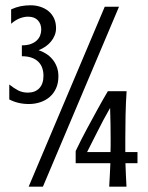

<svg xmlns="http://www.w3.org/2000/svg" viewBox="-20 -696 552 716"><path d="M452.1 -356Q449.2 -311.5 448.2 -264.9Q447.3 -218.3 447.3 -178.2V-128.9H492.7V-87.4H447.8Q448.7 -64 449.5 -43.5Q450.2 -22.9 451.7 0H387.2Q388.7 -22.9 389.6 -43.5Q390.6 -64 391.6 -87.4H262.2V-132.8Q282.7 -175.8 304.2 -215.6Q325.7 -255.4 342.8 -286.6Q362.8 -323.2 382.3 -356ZM140.1 0H86.9L370.6 -670.9H423.8ZM124 -508.8Q137.7 -504.4 151.1 -496.1Q164.6 -487.8 174.8 -475.8Q185.1 -463.9 191.4 -447.8Q197.8 -431.6 197.8 -411.6Q197.8 -385.7 189 -366.5Q180.2 -347.2 165 -334.2Q149.9 -321.3 129.9 -314.7Q109.9 -308.1 87.4 -308.1Q66.9 -308.1 48.6 -312.5Q30.3 -316.9 14.6 -325.2V-380.9Q31.7 -367.2 47.6 -358.9Q63.5 -350.6 84 -350.6Q110.8 -350.6 126.5 -366.9Q142.1 -383.3 142.1 -413.6Q142.1 -428.7 137.7 -441.9Q133.3 -455.1 123.5 -465.1Q113.8 -475.1 98.4 -480.7Q83 -486.3 61.5 -486.3V-526.9Q81.5 -526.9 95.2 -532Q108.9 -537.1 117.4 -545.4Q126 -553.7 129.9 -564.2Q133.8 -574.7 133.8 -585.9Q133.8 -606.9 121.1 -620.4Q108.4 -633.8 84.5 -633.8Q70.3 -633.8 54.4 -627.9Q38.6 -622.1 21.5 -607.4V-661.1Q40 -669.4 57.4 -672.9Q74.7 -676.3 94.2 -676.3Q112.8 -676.3 129.9 -670.9Q147 -665.5 160.2 -655Q173.3 -644.5 181.2 -628.4Q189 -612.3 189 -590.8Q189 -576.7 183.8 -564Q178.7 -551.3 169.9 -540.8Q161.1 -530.3 149.4 -522.2Q137.7 -514.2 124 -508.8ZM390.6 -293.5Q364.3 -247.6 343 -204.6Q321.8 -161.6 304.7 -128.9H392.1Q392.6 -143.1 392.6 -154.3Q392.6 -165.5 392.6 -178.2Q392.6 -205.6 392.1 -233.9Q391.6 -262.2 390.6 -293.5Z"/></svg>

Font: Crushed
Style: Regular
Weight: 400
Width: 3
Designer: Astigmatic (AOETI)
Foundry: Astigmatic (AOETI)
Version: Version 001.001